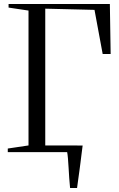

<svg xmlns="http://www.w3.org/2000/svg" viewBox="-20 -763 599 963"><path d="M177 -33.5H368V-11H177ZM331.5 180Q329 156 327.2 129.5Q325.5 103 324 77.8Q322.5 52.5 320.8 31.5Q319 10.5 316.5 -2L286.5 -33H394.5Q392 -13 389.2 8.2Q386.5 29.5 383.8 51.8Q381 74 378 96Q375 118 372 139.2Q369 160.5 366.5 180ZM19 0V-18L123 -33.5V-710L23 -725V-743H531L535 -492H495L454 -713.5L207 -719.5V-33.5L365 -18V0Z"/></svg>

Font: Merriweather 144pt Light
Style: Regular
Weight: 300
Version: Version 2.100